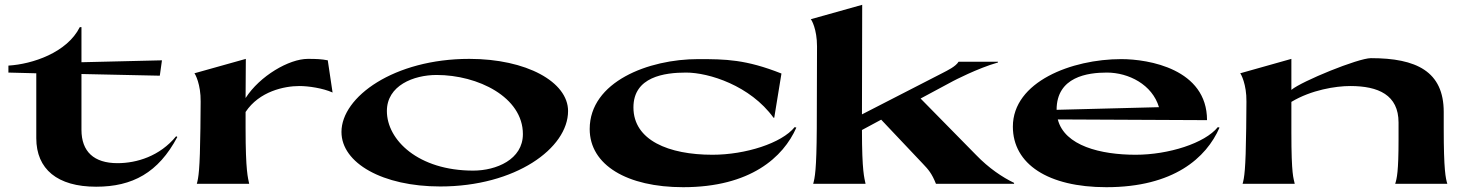

<svg xmlns="http://www.w3.org/2000/svg" viewBox="-20 -765 6108 799"><path d="M15 -492V-463L131 -460V-190C131 -61 219 12 380 12C531 12 639 -46 718 -195L713 -198C645 -115 549 -86 469 -86C371 -86 319 -134 319 -225V-457L645 -450L654 -514L319 -506V-652H312C259 -546 115 -498 15 -492Z M799 0H1017C1012 -25 1002 -51 1002 -231V-299C1059 -385 1163 -407 1226 -407C1264 -407 1324 -398 1364 -380L1344 -514C1318 -519 1297 -520 1261 -520C1183 -520 1061 -449 1002 -357L1003 -520L789 -460C792 -458 816 -414 815 -342L814 -231C812 -57 806 -25 799 0Z M1812 11C2125 11 2344 -148 2344 -303C2344 -424 2171 -520 1933 -520C1620 -520 1401 -362 1401 -216C1401 -86 1573 11 1812 11ZM1949 -55C1721 -55 1590 -182 1590 -303C1590 -409 1701 -453 1797 -453C1969 -453 2156 -361 2156 -207C2156 -101 2045 -55 1949 -55Z M3199 -275H3202L3232 -459C3083 -518 2999 -519 2885 -519C2679 -519 2434 -425 2434 -228C2434 -78 2590 14 2823 14C3103 14 3240 -111 3294 -234L3287 -236C3233 -169 3082 -121 2945 -121C2763 -121 2616 -181 2616 -318C2616 -446 2746 -463 2835 -463C2930 -463 3102 -409 3199 -275Z M3364 0H3582C3577 -25 3567 -50 3567 -224L3647 -267L3821 -83C3843 -60 3858 -43 3875 0H4200V-4C4152 -27 4095 -65 4042 -120L3811 -355L3947 -428C3947 -428 4048 -481 4133 -505V-508H3969C3957 -488 3923 -472 3902 -461L3567 -289L3568 -745L3354 -685C3357 -683 3380 -644 3380 -572L3379 -231C3378 -57 3371 -25 3364 0Z M4586 -463C4677 -463 4775 -413 4803 -319L4377 -308C4377 -446 4507 -463 4586 -463ZM4195 -238C4195 -82 4342 14 4584 14C4864 14 5000 -108 5055 -234L5048 -236C4994 -169 4843 -121 4706 -121C4561 -121 4410 -158 4382 -268L5003 -265C5003 -478 4760 -519 4646 -519C4440 -519 4195 -425 4195 -238Z M5151 0H5368C5363 -25 5354 -34 5354 -214V-341C5437 -391 5539 -407 5599 -407C5716 -407 5800 -370 5800 -255V-184C5800 -50 5793 -22 5786 0H6003C5996 -23 5988 -56 5988 -231V-299C5988 -468 5874 -523 5685 -523C5632 -523 5397 -427 5354 -391V-520L5141 -460C5144 -458 5168 -414 5167 -342L5166 -231C5164 -57 5158 -25 5151 0Z"/></svg>

Font: Coconat
Style: Bold
Weight: 900
Width: 8
Designer: Sara Lavazza
Foundry: Collletttivo
Version: Version 1.000;Glyphs 3.2 (3217)